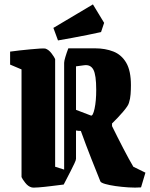

<svg xmlns="http://www.w3.org/2000/svg" viewBox="-20 -842 682 874"><path d="M437 -16Q420 -58 395.5 -120Q371 -182 348 -246Q342 -246 336.5 -246.5Q331 -247 326 -248V-119Q326 -113 318.5 -97.5Q311 -82 301 -62L270 -2Q245 1 213.5 5Q182 9 156 11Q130 13 124 11Q108 7 94.5 -10.5Q81 -28 78 -36V-526L26 -548V-607Q45 -610 69.5 -612.5Q94 -615 119 -617.5Q144 -620 162 -621Q180 -622 186 -621Q202 -616 215 -598.5Q228 -581 231 -573V-83L272 -70V-556Q272 -564 277.5 -582.5Q283 -601 291 -622H413Q459 -622 496 -607.5Q533 -593 554.5 -556.5Q576 -520 576 -454Q576 -435 574.5 -413.5Q573 -392 567 -374Q564 -361 540 -333Q516 -305 490 -280V-268Q515 -217 542 -165Q569 -113 587 -83L642 -56L622 11Q596 13 565 11Q534 9 506 5Q478 1 459 -4.5Q440 -10 437 -16ZM394 -316Q403 -313 410.5 -347.5Q418 -382 418 -433Q418 -501 405 -525Q392 -549 363 -545L326 -540V-342ZM244 -658 223 -715 403 -822 454 -738 440 -696Q413 -690 378.5 -683Q344 -676 308.5 -669.5Q273 -663 244 -658Z"/></svg>

Font: Grenze Gotisch ExtraBold
Style: Regular
Weight: 800
Designer: Renata Polastri
Foundry: Omnibus-Type
Version: Version 1.001